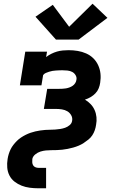

<svg xmlns="http://www.w3.org/2000/svg" viewBox="-20 -808 640 1033"><path d="M186 205Q163 205 140 202Q117 199 96.5 191Q76 183 58.5 169.5Q41 156 31 136.5Q21 117 19 94Q17 71 21 47Q23 34 27 21Q31 8 37 -4.5Q43 -17 52 -28.5Q61 -40 71 -50Q81 -60 93 -68Q105 -76 118 -82.5Q131 -89 144 -93.5Q157 -98 170 -101Q183 -104 196.5 -106Q210 -108 223.5 -109Q237 -110 250.5 -110Q264 -110 277 -111Q290 -112 303.5 -114Q317 -116 330 -120.5Q343 -125 354.5 -134.5Q366 -144 368 -158Q371 -174 363 -188Q355 -202 342 -209.5Q329 -217 313 -219.5Q297 -222 280 -222H216L234 -330H298Q307 -330 316.5 -330.5Q326 -331 335 -332.5Q344 -334 353.5 -337.5Q363 -341 371 -346.5Q379 -352 384.5 -360.5Q390 -369 391 -378Q394 -391 387 -403Q380 -415 368.5 -421Q357 -427 343 -428.5Q329 -430 315 -430Q306 -430 297 -429.5Q288 -429 279.5 -428.5Q271 -428 262 -426.5Q253 -425 244 -422Q235 -419 226.5 -415.5Q218 -412 212 -404L203 -349H87L116 -530H233L228 -501Q241 -511 256 -518.5Q271 -526 286.5 -530.5Q302 -535 318 -536.5Q334 -538 349 -538Q374 -538 398 -534Q422 -530 443.5 -520.5Q465 -511 481.5 -495Q498 -479 508 -457.5Q518 -436 520.5 -412Q523 -388 519 -363Q517 -348 511 -333Q505 -318 493.5 -306Q482 -294 467.5 -285.5Q453 -277 437 -272Q454 -262 467.5 -248Q481 -234 489 -216Q497 -198 499 -177.5Q501 -157 497 -137Q495 -122 490 -107.5Q485 -93 476.5 -80Q468 -67 455.5 -57Q443 -47 430 -38.5Q417 -30 402.5 -24Q388 -18 373.5 -14Q359 -10 344 -7Q329 -4 314.5 -2.5Q300 -1 285.5 -0.5Q271 0 256 0Q241 0 226.5 1.5Q212 3 197.5 7.5Q183 12 170 22.5Q157 33 154 47Q153 56 153.5 65Q154 74 158 81Q162 88 170 91.5Q178 95 186 95H228V205ZM281 -595 171 -718 264 -782 352 -664 478 -788 558 -712 403 -595Z"/></svg>

Font: Iosevka Slab XBdEx
Style: Italic
Weight: 800
Width: 7
Italic angle: -9°
Monospace: yes
Designer: Belleve Invis
Foundry: Belleve Invis
Version: Version 11.1.1; ttfautohint (v1.8.3)